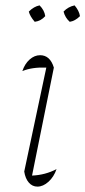

<svg xmlns="http://www.w3.org/2000/svg" viewBox="-20 -688 317 713"><path d="M190 -60Q180 -31 160 -13Q140 5 119 5Q100 5 87 -10Q74 -25 70 -51L152 -437Q99 -439 63 -424Q72 -451 90 -467Q108 -483 129 -483Q166 -483 180 -437L99 -36Q148 -38 190 -60ZM127 -668Q145 -650 148 -628Q132 -610 109 -607Q91 -628 87 -645Q106 -664 127 -668ZM257 -668Q274 -648 277 -628Q259 -610 239 -607Q222 -622 216 -645Q233 -663 257 -668Z"/></svg>

Font: Piazzolla Thin
Style: Italic
Weight: 100
Italic angle: -11.3°
Designer: Juan Pablo del Peral
Foundry: Huerta Tipografica
Version: Version 1.330